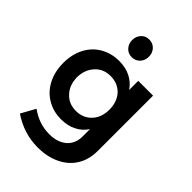

<svg xmlns="http://www.w3.org/2000/svg" viewBox="-275 -879 1192 1192"><g transform="rotate(45 321.0 -283.0)"><path d="M570 -535H440V-455C422 -482 399 -502 370 -517C341 -532 307 -539 270 -539C223 -539 182 -528 146 -507C110 -486 82 -456 62 -418C42 -379 32 -335 32 -285C32 -234 42 -190 62 -151C82 -112 110 -81 146 -60C182 -38 223 -27 270 -27C308 -27 341 -34 370 -49C399 -63 422 -84 440 -111V-48C440 -5 426 28 398 53C369 78 331 90 283 90C222 90 167 71 116 34L64 128C133 175 209 199 290 199C346 199 395 189 438 168C480 148 513 119 536 81C559 44 570 0 570 -51ZM401 -172C374 -143 340 -129 298 -129C256 -129 222 -143 196 -172C169 -200 156 -237 155 -282C156 -327 169 -363 196 -392C222 -421 256 -435 298 -435C340 -435 374 -421 401 -393C427 -364 440 -327 440 -282C440 -237 427 -200 401 -172ZM360 -743C346 -758 328 -765 307 -765C286 -765 268 -758 255 -743C241 -728 234 -710 234 -687C234 -665 241 -647 255 -632C269 -617 286 -610 307 -610C328 -610 346 -617 360 -632C374 -647 381 -665 381 -687C381 -710 374 -728 360 -743Z"/></g></svg>

Font: Argentum Sans Medium
Style: Regular
Weight: 500
Designer: Julieta Ulanovsky
Foundry: Julieta Ulanovsky
Version: Version 5.001;January 29, 2019;FontCreator 11.5.0.2425 64-bi